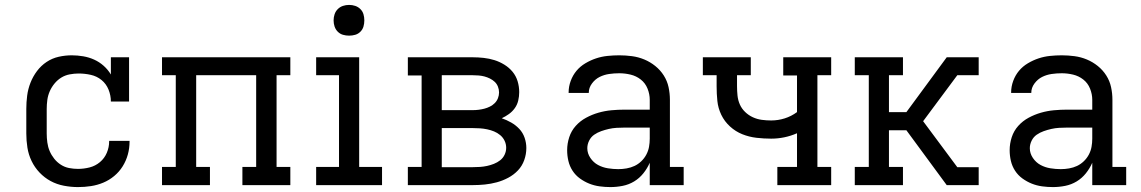

<svg xmlns="http://www.w3.org/2000/svg" viewBox="-20 -753 4640 781"><path d="M297 8Q269 8 240 2.5Q211 -3 186 -16.5Q161 -30 141 -51Q121 -72 108.5 -98Q96 -124 91.5 -152.5Q87 -181 87 -210V-310Q87 -337 90.5 -364Q94 -391 104 -416.5Q114 -442 130.5 -464Q147 -486 169.5 -501Q192 -516 218.5 -522Q245 -528 272 -528Q295 -528 318.5 -524Q342 -520 363 -510.5Q384 -501 401.5 -485.5Q419 -470 431 -450V-520H505V-340H431Q431 -365 421.5 -388.5Q412 -412 393 -427.5Q374 -443 349.5 -448.5Q325 -454 300 -454Q282 -454 263.5 -450.5Q245 -447 229.5 -437.5Q214 -428 202 -413.5Q190 -399 182.5 -382Q175 -365 172.5 -346.5Q170 -328 170 -310V-210Q170 -192 172.5 -173.5Q175 -155 182 -138.5Q189 -122 200.5 -107.5Q212 -93 227.5 -83Q243 -73 261 -69.5Q279 -66 297 -66Q321 -66 344.5 -72Q368 -78 386.5 -93.5Q405 -109 414.5 -131.5Q424 -154 424 -178V-180H507V-177Q507 -150 500 -124.5Q493 -99 479 -76.5Q465 -54 444.5 -37Q424 -20 400 -10Q376 0 350 4Q324 8 297 8Z M834 0H639V-74H695V-447H639V-520H1161V-447H1105V-74H1161V0H966V-74H1022V-447H778V-74H834Z M1266 0V-74H1359V-447H1266V-520H1441V-74H1534V0ZM1400 -608Q1387 -608 1375 -611.5Q1363 -615 1354 -624Q1345 -633 1341 -645Q1337 -657 1337 -670Q1337 -683 1341 -695Q1345 -707 1354 -716Q1363 -725 1375 -729Q1387 -733 1400 -733Q1413 -733 1425 -729Q1437 -725 1446 -716Q1455 -707 1458.5 -695Q1462 -683 1462 -670Q1462 -657 1458.5 -645Q1455 -633 1446 -624Q1437 -615 1425 -611.5Q1413 -608 1400 -608Z M1639 0V-74H1695V-446H1639V-520H1903Q1925 -520 1947.5 -517.5Q1970 -515 1991 -508.5Q2012 -502 2031.5 -490Q2051 -478 2065 -461Q2079 -444 2085.5 -422.5Q2092 -401 2092 -378Q2092 -361 2088 -344Q2084 -327 2074 -313Q2064 -299 2050 -289Q2036 -279 2021 -272Q2041 -265 2059.5 -254.5Q2078 -244 2092.5 -228.5Q2107 -213 2114 -192.5Q2121 -172 2121 -151Q2121 -126 2112.5 -102Q2104 -78 2087 -60Q2070 -42 2047.5 -30Q2025 -18 2001 -11.5Q1977 -5 1952.5 -2.5Q1928 0 1903 0ZM1777 -305H1903Q1915 -305 1927 -306.5Q1939 -308 1950.5 -311Q1962 -314 1973 -319.5Q1984 -325 1992.5 -333.5Q2001 -342 2005.5 -353.5Q2010 -365 2010 -377Q2010 -389 2005.5 -400.5Q2001 -412 1992.5 -420Q1984 -428 1973 -433.5Q1962 -439 1950.5 -442Q1939 -445 1927 -446Q1915 -447 1903 -447H1777ZM1777 -73H1903Q1918 -73 1932.5 -74Q1947 -75 1961 -78Q1975 -81 1989 -86.5Q2003 -92 2014.5 -101Q2026 -110 2032.5 -123.5Q2039 -137 2039 -152Q2039 -167 2032.5 -180.5Q2026 -194 2014.5 -203.5Q2003 -213 1989.5 -218.5Q1976 -224 1961.5 -227Q1947 -230 1932.5 -231Q1918 -232 1903 -232H1777Z M2463 8Q2441 8 2419 5Q2397 2 2377 -6Q2357 -14 2339 -27Q2321 -40 2309 -58.5Q2297 -77 2292 -98.5Q2287 -120 2287 -142Q2287 -169 2295.5 -195Q2304 -221 2322 -241Q2340 -261 2364 -274Q2388 -287 2414 -294.5Q2440 -302 2467 -304.5Q2494 -307 2520 -307H2623V-347Q2623 -370 2614 -392.5Q2605 -415 2586.5 -429.5Q2568 -444 2545 -449.5Q2522 -455 2499 -455Q2478 -455 2457.5 -452Q2437 -449 2419 -440Q2401 -431 2388 -413.5Q2375 -396 2375 -376V-375H2293V-377Q2293 -401 2301.5 -424Q2310 -447 2325 -465Q2340 -483 2361 -495.5Q2382 -508 2404.5 -515.5Q2427 -523 2451 -525.5Q2475 -528 2499 -528Q2525 -528 2551 -524.5Q2577 -521 2601 -511Q2625 -501 2645.5 -484.5Q2666 -468 2680 -446Q2694 -424 2699.5 -398.5Q2705 -373 2705 -347V-74H2761V0H2623V-91Q2613 -68 2597 -48Q2581 -28 2559.5 -15Q2538 -2 2513 3Q2488 8 2463 8ZM2495 -65Q2512 -65 2529 -68Q2546 -71 2561 -78Q2576 -85 2588.5 -97Q2601 -109 2609 -124Q2617 -139 2620 -155.5Q2623 -172 2623 -189V-234H2521Q2504 -234 2488 -233Q2472 -232 2456.5 -228.5Q2441 -225 2425.5 -219.5Q2410 -214 2397 -205Q2384 -196 2376.5 -181Q2369 -166 2369 -150Q2369 -129 2381.5 -110.5Q2394 -92 2412.5 -82Q2431 -72 2452.5 -68.5Q2474 -65 2495 -65Z M3142 0V-74H3222V-211Q3197 -200 3170.5 -194.5Q3144 -189 3117 -189Q3087 -189 3057 -192.5Q3027 -196 2999.5 -207Q2972 -218 2949.5 -238.5Q2927 -259 2914 -286Q2901 -313 2898 -342.5Q2895 -372 2895 -402V-447H2839V-520H3034V-447H2978V-402Q2978 -383 2980 -364Q2982 -345 2989.5 -328Q2997 -311 3011 -297.5Q3025 -284 3042.5 -276Q3060 -268 3079 -265.5Q3098 -263 3117 -263Q3145 -263 3172 -271.5Q3199 -280 3222 -297V-446H3166V-520H3361V-447H3305V-74H3361V0Z M3457 0V-74H3514V-447H3457V-520H3653V-447H3596V-297H3667L3831 -520H3961V-447H3874L3735 -260L3874 -73H3961V0H3831L3667 -223H3596V-74H3653V0Z M4263 8Q4241 8 4219 5Q4197 2 4177 -6Q4157 -14 4139 -27Q4121 -40 4109 -58.5Q4097 -77 4092 -98.5Q4087 -120 4087 -142Q4087 -169 4095.5 -195Q4104 -221 4122 -241Q4140 -261 4164 -274Q4188 -287 4214 -294.5Q4240 -302 4267 -304.5Q4294 -307 4320 -307H4423V-347Q4423 -370 4414 -392.5Q4405 -415 4386.5 -429.5Q4368 -444 4345 -449.5Q4322 -455 4299 -455Q4278 -455 4257.5 -452Q4237 -449 4219 -440Q4201 -431 4188 -413.5Q4175 -396 4175 -376V-375H4093V-377Q4093 -401 4101.5 -424Q4110 -447 4125 -465Q4140 -483 4161 -495.5Q4182 -508 4204.5 -515.5Q4227 -523 4251 -525.5Q4275 -528 4299 -528Q4325 -528 4351 -524.5Q4377 -521 4401 -511Q4425 -501 4445.5 -484.5Q4466 -468 4480 -446Q4494 -424 4499.5 -398.5Q4505 -373 4505 -347V-74H4561V0H4423V-91Q4413 -68 4397 -48Q4381 -28 4359.5 -15Q4338 -2 4313 3Q4288 8 4263 8ZM4295 -65Q4312 -65 4329 -68Q4346 -71 4361 -78Q4376 -85 4388.5 -97Q4401 -109 4409 -124Q4417 -139 4420 -155.5Q4423 -172 4423 -189V-234H4321Q4304 -234 4288 -233Q4272 -232 4256.5 -228.5Q4241 -225 4225.5 -219.5Q4210 -214 4197 -205Q4184 -196 4176.5 -181Q4169 -166 4169 -150Q4169 -129 4181.5 -110.5Q4194 -92 4212.5 -82Q4231 -72 4252.5 -68.5Q4274 -65 4295 -65Z"/></svg>

Font: Iosevka Etoile
Style: Regular
Weight: 400
Designer: Belleve Invis
Foundry: Belleve Invis
Version: Version 33.2.4